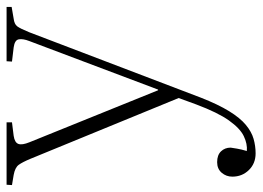

<svg xmlns="http://www.w3.org/2000/svg" viewBox="-124 -424 778 569"><g transform="rotate(-90 264.5 -139.0)"><path d="M95 230Q65 230 45.5 210Q26 190 26 161Q26 143 37.5 129.5Q49 116 69 116Q90 116 101 127.5Q112 139 112 156Q111 163 109 175Q107 187 102 204Q123 206 146 195Q169 184 192.5 151Q216 118 240 54L259 2L79 -437Q69 -461 61 -472Q53 -483 31 -487L1 -492L2 -508H187V-492L147 -487Q127 -484 123 -473Q119 -462 128 -440L282 -59H284L428 -441Q435 -459 433 -471.5Q431 -484 409 -487L367 -492L368 -508H529V-493L494 -487Q478 -485 471.5 -476.5Q465 -468 454 -441L260 68Q240 119 220 151.5Q200 184 179.5 201Q159 218 138 224Q117 230 95 230Z"/></g></svg>

Font: Literata 60pt ExtraLight
Style: Regular
Weight: 250
Designer: Latin by Veronika Burian and Jose Scaglione. Greek by Irene Vlachou. Cyrillic by Vera Evstafieva.
Foundry: TypeTogether
Version: Version 3.103;gftools[0.9.29]